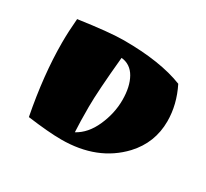

<svg xmlns="http://www.w3.org/2000/svg" viewBox="-113 -694 945 879"><g transform="rotate(30 359.0 -254.5)"><path d="M315 -523Q508 -523 629 -475Q672 -389 672 -301Q672 -188 595 -105Q483 14 292 14Q226 14 113 -1Q74 -202 74 -372Q74 -431 80 -500Q241 -523 315 -523ZM345 -448Q327 -260 327 -178.5Q327 -97 330 -46Q384 -75 414.5 -143.5Q445 -212 445 -282.5Q445 -353 419.5 -398Q394 -443 345 -448Z"/></g></svg>

Font: Ruslan Display
Style: Regular
Weight: 400
Version: Version 1.000